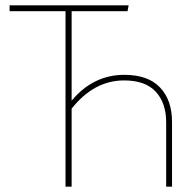

<svg xmlns="http://www.w3.org/2000/svg" viewBox="-20 -701 728 721"><path d="M447 -420Q536 -420 581 -372.5Q626 -325 626 -243V0H604V-242Q604 -314 565 -356.5Q526 -399 446 -399Q333 -399 249 -293V0H226V-659H16V-681H463L459 -659H249V-323Q330 -420 447 -420Z"/></svg>

Font: FiraGO Thin
Style: Regular
Weight: 100
Designer: bBox Type
Foundry: bBox Type GmbH
Version: Version 1.001;PS 001.001;hotconv 1.0.88;makeotf.lib2.5.64775